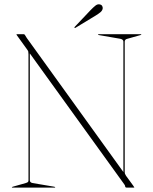

<svg xmlns="http://www.w3.org/2000/svg" viewBox="-20 -856 699 876"><path d="M232 -2Q232 0 229 0H37Q34 0 34 -2Q34 -2.5 38 -4L98 -21Q105 -23.5 107.5 -25.5Q110 -27.5 110 -34V-608Q110 -616.5 109 -620.8Q108 -625 101 -634L57 -695Q55 -698.5 55 -699Q55 -700 58 -700H88Q92 -700 94 -696Q96 -692 102 -683L543 -71V-666Q543 -676 529 -679L431 -696Q427 -697.5 427 -698Q427 -700 430 -700H622Q625 -700 625 -698Q625 -697.5 621 -696L561 -679Q549 -676.5 549 -666V-71Q549 -62.5 555 -54L587 -10Q593 -2 593 -1Q593 0 589 0H559Q551 0 551 -6Q551 -9.5 547 -15L116 -612.5V-34Q116 -23.5 128 -21L228 -4Q232 -2.5 232 -2ZM392.5 -809Q405.5 -822.5 415.2 -830.2Q425 -838 434.5 -836Q443 -834.5 446.2 -828.8Q449.5 -823 448.5 -816.5Q446.5 -807 438 -800Q429.5 -793 416.5 -785L325 -729.5Q321.5 -727 320 -729Q318.5 -731 321.5 -734Z"/></svg>

Font: Fraunces 144pt S000 Thin
Style: Regular
Weight: 100
Version: Version 1.000; ttfautohint (v1.8.3)